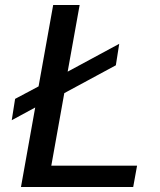

<svg xmlns="http://www.w3.org/2000/svg" viewBox="-20 -747 640 769"><path d="M121 -316.5 27 -265.5 40.5 -351 134.5 -401 193 -727H299L251 -460L457.5 -571.5L444 -485.5L237.5 -374L185.5 -83.5H529L513.5 2H64Z"/></svg>

Font: JuliaMono Medium
Style: Italic
Weight: 500
Italic angle: -9°
Monospace: yes
Designer: cormullion
Foundry: corm
Version: Version 0.054; ttfautohint (v1.8.4)